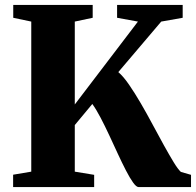

<svg xmlns="http://www.w3.org/2000/svg" viewBox="-20 -763 799 783"><path d="M33.5 0V-50.5L107.5 -63V-675L34 -690.5V-743H358V-690.5L285 -675V-337L542.5 -675L457.5 -690.5V-743H725V-690.5L637.5 -675L462.5 -469Q483 -451.5 506.2 -417.8Q529.5 -384 554 -342Q578.5 -300 602.2 -255.5Q626 -211 648 -171.2Q670 -131.5 687.8 -102.2Q705.5 -73 717.5 -62L759 -50V0H545.5Q536 0 522.8 -18.5Q509.5 -37 493.8 -67.5Q478 -98 460.8 -135.2Q443.5 -172.5 425.8 -210.8Q408 -249 390.5 -282.5Q373 -316 356.5 -339L285 -253V-63L364 -50V0Z"/></svg>

Font: Merriweather 60pt Black
Style: Regular
Weight: 900
Version: Version 2.100